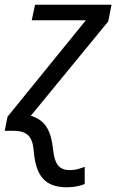

<svg xmlns="http://www.w3.org/2000/svg" viewBox="-35 -556 494 816"><path d="M251 240C282 240 309 233 325 226V153C306 160 287 167 263 167C216 167 198 142 191 83C182 -4 157 -45 96 -64L425 -465L439 -536H114L100 -470H330L-3 -60L-15 0H22C82 0 103 26 108 83C117 187 151 240 251 240Z"/></svg>

Font: BC Sans
Style: Italic
Weight: 400
Italic angle: -12°
Designer: Monotype Design Team
Designer: Province of B.C.
Foundry: Monotype Imaging Inc.
Version: Version 2.000;GOOG;noto-source:20170915:90ef993387c0